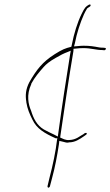

<svg xmlns="http://www.w3.org/2000/svg" viewBox="-20 -680 511 890"><path d="M116 -299C99 -266 97 -238 102 -208V-206C107 -175 117 -152 130 -126C150 -83 187 -62 238 -39H246L245 -36C238 24 225 85 209 146L200 184C200 186 202 190 204 190C207 190 211 186 211 185L221 147C235 96 245 42 253 -10L255 -27L272 -23C282 -20 290 -18 297 -19L298 -20H299C328 -20 348 -34 370 -49C378 -55 382 -57 382 -59C383 -64 380 -64 379 -64C373 -64 370 -61 364 -56H363C351 -50 333 -32 302 -31C283 -29 270 -38 260 -42H259L260 -51C279 -178 298 -313 320 -441L321 -451L320 -452L321 -454L334 -455C343 -456 354 -457 366 -457C403 -457 425 -448 454 -448H455L463 -447C466 -447 470 -450 471 -453C472 -456 468 -458 467 -458H466C464 -458 460 -459 458 -459C454 -459 448 -459 441 -460C414 -465 398 -468 367 -468C357 -468 347 -467 337 -466L323 -465L327 -479C336 -527 352 -575 369 -613C371 -618 380 -635 384 -641C391 -647 404 -651 399 -658C396 -662 399 -659 392 -658C378 -650 373 -646 358 -615C339 -576 323 -525 313 -473L311 -464L310 -463C282 -456 269 -451 234 -429C177 -393 150 -358 116 -299ZM125 -290V-292C141 -322 161 -345 182 -369C193 -382 212 -397 237 -411C259 -424 277 -433 291 -438L308 -445L305 -428C286 -309 267 -187 251 -68L248 -47L231 -56C214 -64 199 -71 183 -80C151 -99 135 -131 124 -167C112 -195 101 -239 125 -290ZM463 -445V-446Z"/></svg>

Font: Stray Cat
Style: HlObl
Weight: 100
Version: Version 1.0